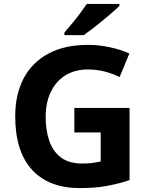

<svg xmlns="http://www.w3.org/2000/svg" viewBox="-20 -954 764 984"><path d="M361 -401H644V-31Q588 -12 527 -1Q466 10 390 10Q230 10 144 -84Q58 -178 58 -358Q58 -470 101 -552Q144 -634 227.5 -679Q311 -724 431 -724Q488 -724 543 -712Q598 -700 643 -680L593 -559Q560 -576 518 -587Q476 -598 430 -598Q364 -598 315.5 -568Q267 -538 240.5 -483Q214 -428 214 -355Q214 -285 233 -231Q252 -177 293 -146.5Q334 -116 400 -116Q432 -116 454 -119Q476 -122 496 -126V-275H361ZM592 -934V-924Q578 -910 555 -890Q532 -870 505.5 -848Q479 -826 453.5 -806.5Q428 -787 409 -774H310V-787Q326 -806 347.5 -831.5Q369 -857 389.5 -884.5Q410 -912 425 -934Z"/></svg>

Font: Noto Sans
Style: Bold
Weight: 700
Designer: Monotype Design Team
Foundry: Monotype Imaging Inc.
Version: Version 2.000;GOOG;noto-source:20170915:90ef993387c0; ttfaut